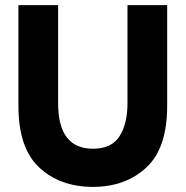

<svg xmlns="http://www.w3.org/2000/svg" viewBox="-20 -720 725 750"><path d="M52 -306V-700H207V-317Q207 -139 343 -139Q416 -139 447 -188Q478 -237 478 -317V-700H633V-306Q633 -141 551.5 -65.5Q470 10 343 10Q215 10 133.5 -65.5Q52 -141 52 -306Z"/></svg>

Font: Be Vietnam ExtraBold
Style: Regular
Weight: 800
Designer: Gabriel Lam
Foundry: TypeRant
Version: Version 4.000